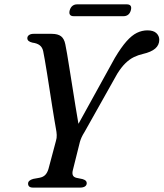

<svg xmlns="http://www.w3.org/2000/svg" viewBox="-20 -854 745 874"><path d="M315.8 -251.5 503 -590.7Q531.5 -638.5 555.7 -665.8Q579.9 -693.1 603.2 -704.5Q626.4 -715.8 651.2 -715.8Q678.3 -715.8 691.7 -703.3Q705 -690.8 705 -673Q705 -649 686.6 -633Q668.2 -617 630.1 -608.3Q609.3 -603.6 589.8 -594.2Q570.3 -584.8 551.7 -566.9Q533 -549 513.9 -518.5L365.1 -253.7Q356 -239.2 351.3 -228.7Q346.6 -218.2 343.6 -207.6L311.9 -80.6Q307.8 -65.7 311.5 -56.7Q315.1 -47.6 328 -44.5L355.7 -38.8Q367 -35.3 370.9 -30.8Q374.8 -26.3 374.8 -20.5Q374.8 -10.7 366.9 -5.4Q358.9 0 343.9 0H131.4Q118.5 0 113.1 -4.9Q107.8 -9.7 107.8 -18.1Q107.8 -33.1 131.2 -39.6L159.7 -44.8Q176.3 -47.9 185.7 -57.5Q195.2 -67.1 200.6 -84.8L234.5 -212Q238.9 -225.8 238.2 -239.5Q237.6 -253.2 234.7 -267.6Q232.3 -280.1 227.8 -307.4Q223.3 -334.7 217.5 -370.8Q211.7 -406.9 205.8 -445.8Q199.9 -484.7 194.1 -520.4Q188.4 -556.1 183.7 -582.8Q179.1 -609.5 176.6 -620.9Q172.8 -638.7 160.8 -647.9Q148.9 -657.1 127.7 -659.9Q116.5 -662.5 110.6 -667.3Q104.7 -672.1 104.4 -679.4Q104.1 -688.6 111.9 -694.3Q119.7 -700 132.6 -700H215.3Q243.5 -700 257.9 -688.9Q272.2 -677.7 277.2 -653Q280.3 -639.8 285.3 -609.6Q290.3 -579.3 296.7 -539.3Q303.1 -499.2 310.1 -455.5Q317.1 -411.8 323.6 -370.9Q330.1 -330 335.8 -298.1Q341.4 -266.2 345 -250.2ZM297.3 -807Q301.3 -820.6 310 -827.4Q318.7 -834.2 330.9 -834.2H557.5Q569.7 -834.2 574.5 -827.5Q579.3 -820.8 575.6 -807.2Q571.8 -793.6 563.3 -787Q554.7 -780.3 542.2 -780.3H315.6Q303.4 -780.3 298.6 -787Q293.8 -793.6 297.3 -807Z"/></svg>

Font: Fraunces
Style: Italic
Weight: 900
Italic angle: -16°
Version: Version 1.000;[0bf87f6ff]